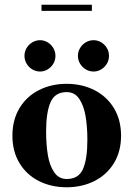

<svg xmlns="http://www.w3.org/2000/svg" viewBox="-20 -780 564 812"><path d="M32.5 -206Q32.5 -273 62.5 -322.8Q92.5 -372.5 144.8 -399Q197 -425.5 262 -425.5Q326.5 -425.5 379 -399Q431.5 -372.5 461.8 -322.8Q492 -273 492 -206Q492 -139.5 461.8 -90Q431.5 -40.5 379 -14.2Q326.5 12 262 12Q197 12 144.8 -14.2Q92.5 -40.5 62.5 -90Q32.5 -139.5 32.5 -206ZM349.5 -188.5Q349.5 -243.5 342 -288.2Q334.5 -333 315.2 -361.8Q296 -390.5 262 -390.5Q212.5 -390.5 193.8 -347.8Q175 -305 175 -223.5Q175 -168 182.5 -123.5Q190 -79 209.5 -51Q229 -23 262 -23Q312.5 -23 331 -65.2Q349.5 -107.5 349.5 -188.5ZM309.5 -543.8Q309.5 -561.5 318.6 -576.8Q327.7 -592 342.8 -601Q357.8 -610 376 -610Q393 -610 408.1 -601Q423.2 -592 432.1 -576.8Q441 -561.5 441 -543.6Q441 -525.8 432 -510.6Q423 -495.5 408 -486.5Q393 -477.5 376 -477.5Q357.8 -477.5 342.8 -486.5Q327.7 -495.5 318.6 -510.7Q309.5 -526 309.5 -543.8ZM83.5 -543.8Q83.5 -561.5 92.5 -576.8Q101.5 -592 116.7 -601Q132 -610 149.6 -610Q166.5 -610 181.5 -601Q196.4 -592 205.5 -576.8Q214.5 -561.5 214.5 -543.6Q214.5 -525.8 205.5 -510.6Q196.5 -495.5 181.6 -486.5Q166.7 -477.5 149.5 -477.5Q132 -477.5 116.7 -486.5Q101.5 -495.5 92.5 -510.7Q83.5 -526 83.5 -543.8ZM155.5 -760H368.5V-734H155.5Z"/></svg>

Font: Didactic
Style: Regular
Weight: 400
Designer: Tyler Finck
Foundry: Etcetera Type Co
Version: Version 3.007;FEAKit 1.0